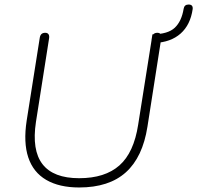

<svg xmlns="http://www.w3.org/2000/svg" viewBox="-20 -821 872 849"><path d="M98 -288 156 -655Q158 -666 164 -671Q170 -676 180 -676Q190 -676 194.5 -669.5Q199 -663 197 -651L139 -282Q120 -157 168 -95Q216 -33 330 -33Q444 -33 508 -89.5Q572 -146 591 -270L652 -655Q655 -676 676 -676Q686 -676 690.5 -669.5Q695 -663 693 -651L632 -261Q611 -126 536.5 -59Q462 8 330 8Q242 8 184.5 -25.5Q127 -59 105 -125Q83 -191 98 -288ZM650 -644 654 -669Q723 -670 753 -698.5Q783 -727 792 -782Q795 -801 814 -801Q824 -801 828.5 -796Q833 -791 832 -781Q822 -711 778.5 -672.5Q735 -634 663 -631Z"/></svg>

Font: SN Pro Thin
Style: Italic
Weight: 200
Italic angle: -9°
Designer: Tobias Whetton
Foundry: Supernotes
Version: Version 1.003;Glyphs 3.3 (3324)